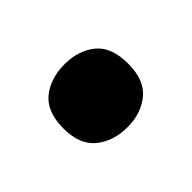

<svg xmlns="http://www.w3.org/2000/svg" viewBox="-49 -658 377 377"><g transform="rotate(-45 139.0 -469.5)"><path d="M49 -469Q49 -515 74.5 -536Q100 -557 140 -557Q178 -557 203.5 -536.5Q229 -516 229 -469Q229 -424 203.5 -403Q178 -382 140 -382Q101 -382 75 -403Q49 -424 49 -469Z"/></g></svg>

Font: Noto Sans SemiCondensed ExtraBold
Style: Regular
Weight: 800
Width: 4
Designer: Monotype Design Team
Foundry: Monotype Imaging Inc.
Version: Version 2.013; ttfautohint (v1.8.4.7-5d5b)